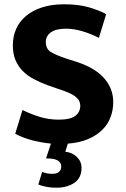

<svg xmlns="http://www.w3.org/2000/svg" viewBox="-20 -662 587 897"><path d="M279 -642Q345 -642 393 -628.5Q441 -615 476 -596L442 -485Q403 -505 363.5 -516.5Q324 -528 288 -528Q242 -528 218 -511Q194 -494 194 -466Q194 -434 217 -419.5Q240 -405 288 -389L347 -370Q382 -358 412 -340.5Q442 -323 463.5 -300Q485 -277 497 -248Q509 -219 509 -185Q509 -148 496.5 -114.5Q484 -81 457.5 -55Q431 -29 391 -12Q351 5 297 9L285 47Q318 50 339.5 71.5Q361 93 361 122Q361 169 327.5 192Q294 215 243 215Q217 215 195 210.5Q173 206 159 200L177 141Q189 146 199.5 148Q210 150 226 150Q244 150 255 141.5Q266 133 266 114Q266 99 251 88.5Q236 78 195 78L218 9Q171 4 129 -7Q87 -18 51 -37L85 -148Q128 -127 169 -115Q210 -103 255 -103Q308 -103 331.5 -120.5Q355 -138 355 -168Q355 -178 351 -188Q347 -198 335.5 -208Q324 -218 303.5 -227.5Q283 -237 251 -247L202 -264Q167 -277 137 -293Q107 -309 85.5 -331Q64 -353 52 -382Q40 -411 40 -451Q40 -492 55.5 -527Q71 -562 101.5 -587.5Q132 -613 176.5 -627.5Q221 -642 279 -642Z"/></svg>

Font: Mukta Vaani ExtraBold
Style: Regular
Weight: 800
Designer: Noopur Datye, Girish Dalvi, Yashodeep Gholap, Pallavi Karambelkar
Foundry: Ek Type
Version: Version 2.538;PS 1.000;hotconv 16.6.51;makeotf.lib2.5.65220;